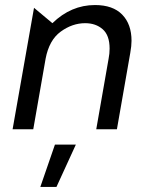

<svg xmlns="http://www.w3.org/2000/svg" viewBox="-20 -513 599 762"><path d="M502 -351Q502 -417 465 -455Q428 -493 357 -493Q262 -493 188 -421L115 -482L30 0H112L161 -280Q175 -354 221 -387.5Q267 -421 318 -421Q360 -421 387.5 -397Q415 -373 415 -320Q415 -300 411 -280L362 0H444L497 -303Q502 -331 502 -351ZM281 61H198L140 229H204Z"/></svg>

Font: Geom Light
Style: Italic
Weight: 300
Italic angle: -10°
Version: Version 1.102